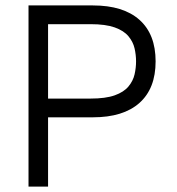

<svg xmlns="http://www.w3.org/2000/svg" viewBox="-20 -687 653 707"><path d="M157 -255V0H85V-667H322Q434 -667 493.5 -614Q553 -561 553 -461Q553 -361 493.5 -308Q434 -255 322 -255ZM157 -324H313Q369 -324 402.5 -336Q436 -348 453 -368.5Q470 -389 475.5 -413Q481 -437 481 -461Q481 -485 475.5 -509Q470 -533 453 -553.5Q436 -574 402.5 -586Q369 -598 313 -598H157Z"/></svg>

Font: Maven Pro
Style: Regular
Weight: 400
Designer: Joe Prince
Foundry: Joe Prince
Version: Version 2.103